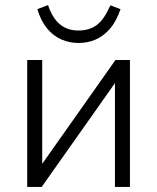

<svg xmlns="http://www.w3.org/2000/svg" viewBox="-20 -735 617 755"><path d="M87 0V-499H146V-71H132L434 -499H491V0H432V-428H446L144 0ZM288 -566Q253 -566 221 -580Q189 -594 164.5 -624Q140 -654 127 -699L169 -715Q186 -664 215.5 -639.5Q245 -615 288 -615Q332 -615 361 -637Q390 -659 414 -714L454 -699Q437 -650 411.5 -621Q386 -592 355 -579Q324 -566 288 -566Z"/></svg>

Font: Nunitoga
Style: Light
Weight: 300
Designer: Vernon Adams
Foundry: Vernon Adams
Version: Version 1.0